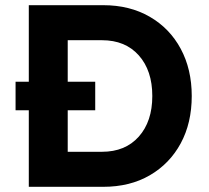

<svg xmlns="http://www.w3.org/2000/svg" viewBox="-20 -720 804 740"><path d="M91 0V-295H40V-405H91V-700H378Q480 -700 557 -655.5Q634 -611 676.5 -532Q719 -453 719 -350Q719 -246 676.5 -167.5Q634 -89 557.5 -44.5Q481 0 378 0ZM347 -295H241V-135H373Q463 -135 515 -193.5Q567 -252 567 -350Q567 -448 515 -506.5Q463 -565 373 -565H241V-405H347Z"/></svg>

Font: Lexend Deca SemiBold
Style: Regular
Weight: 600
Designer: Bonnie Shaver-Troup, Thomas Jockin
Foundry: Lexend
Version: Version 1.008; ttfautohint (v1.8.4.7-5d5b)